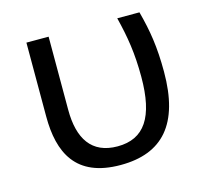

<svg xmlns="http://www.w3.org/2000/svg" viewBox="-85 -631 782 735"><g transform="rotate(-15 306.5 -263.0)"><path d="M307 10C473 10 559 -85 559 -292C559 -391 548 -457 527 -536H439C459 -456 470 -389 470 -296C470 -136 420 -62 314 -62C211 -62 167 -132 167 -246V-536H79V-243C79 -100 129 10 307 10Z"/></g></svg>

Font: Noto Sans Math
Style: Regular
Weight: 400
Designer: Monotype Design Team, Delve Withrington, Jeff Kellem
Foundry: Monotype Imaging Inc., Delve Fonts LLC
Version: Version 3.000